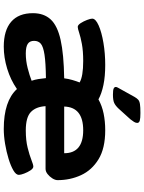

<svg xmlns="http://www.w3.org/2000/svg" viewBox="107 -865 766 1020"><g transform="rotate(90 490.0 -355.0)"><path d="M228 8Q141 8 95.5 -31.5Q50 -71 50 -147Q50 -205 83 -241Q116 -277 192 -294Q268 -311 396 -313Q399 -336 405 -356.5Q411 -377 418 -395Q386 -414 304 -414Q251 -414 213.5 -407Q176 -400 154 -392.5Q132 -385 123 -385Q113 -385 103 -400.5Q93 -416 86 -434.5Q79 -453 79 -462Q79 -480 115 -496Q151 -512 207.5 -521.5Q264 -531 325 -531Q386 -531 431.5 -521.5Q477 -512 508 -495Q542 -514 583.5 -522.5Q625 -531 672 -531Q768 -531 826 -495.5Q884 -460 910.5 -402.5Q937 -345 937 -278Q937 -265 927.5 -250Q918 -235 904.5 -224.5Q891 -214 877 -214H544Q547 -163 575 -136Q603 -109 673 -109Q726 -109 765.5 -119Q805 -129 830 -139Q855 -149 865 -149Q875 -149 885 -134Q895 -119 902 -100.5Q909 -82 909 -72Q909 -57 885 -43Q861 -29 823.5 -17.5Q786 -6 744 1Q702 8 665 8Q517 8 453 -62Q404 -28 344.5 -10Q285 8 228 8ZM546 -313H794Q794 -414 672 -414Q549 -414 546 -313ZM264 -109Q303 -109 342 -119Q381 -129 409 -140Q403 -157 400 -176Q397 -195 395 -216Q314 -215 271 -208.5Q228 -202 212.5 -189Q197 -176 197 -153Q197 -130 213 -119.5Q229 -109 264 -109ZM483 -572Q458 -572 450 -576Q442 -580 442 -587Q442 -592 445.5 -598Q449 -604 455 -615L495 -687Q502 -699 509.5 -706Q517 -713 533 -715.5Q549 -718 580 -718Q609 -718 621 -714.5Q633 -711 633 -701Q633 -693 627.5 -684Q622 -675 614 -665L557 -602Q541 -585 526.5 -578.5Q512 -572 483 -572Z"/></g></svg>

Font: Asap Expanded
Style: Bold
Weight: 700
Width: 7
Designer: Pablo Cosgaya
Foundry: Omnibus-Type
Version: Version 3.001; ttfautohint (v1.8.4.7-5d5b)